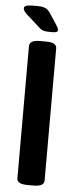

<svg xmlns="http://www.w3.org/2000/svg" viewBox="-59 -902 373 935"><g transform="rotate(5 127.5 -434.5)"><path d="M115 2Q86 2 73.5 -5.5Q61 -13 61 -27V-673Q61 -687 73.5 -694.5Q86 -702 115 -702H141Q169 -702 181.5 -694.5Q194 -687 194 -673V-27Q194 -13 181.5 -5.5Q169 2 141 2ZM162 -750Q138 -750 126 -753Q114 -756 102 -768L44 -820Q30 -832 25 -840Q20 -848 20 -854Q20 -864 33 -867.5Q46 -871 78 -871Q105 -871 120 -866Q135 -861 147 -844L185 -786Q195 -771 195 -762Q195 -756 188.5 -753Q182 -750 162 -750Z"/></g></svg>

Font: Asap Condensed SemiBold
Style: Regular
Weight: 600
Width: 3
Designer: Pablo Cosgaya
Foundry: Omnibus-Type
Version: Version 3.001; ttfautohint (v1.8.4.7-5d5b)